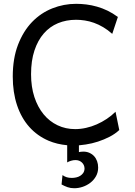

<svg xmlns="http://www.w3.org/2000/svg" viewBox="-20 -745 702 999"><path d="M600.6 -68.4Q579.1 -48.3 550.3 -33.4Q521.5 -18.6 490 -8.3Q458.5 2 426.3 6.8Q407.7 9.8 390.6 11.2V46.4Q395.5 45.4 400.6 44.7Q405.8 43.9 414.1 43.9Q430.7 43.9 444.8 50Q459 56.2 469.2 67.1Q479.5 78.1 485.1 93.5Q490.7 108.9 490.7 127Q490.7 151.9 479.5 171.9Q468.3 191.9 450.2 205.8Q432.1 219.7 410.2 227.1Q388.2 234.4 366.2 234.4Q347.2 234.4 331.3 228.8Q315.4 223.1 300.3 214.8L305.2 166Q315.9 173.8 327.1 177.2Q338.4 180.7 354 180.7Q364.7 180.7 376.2 178.2Q387.7 175.8 397.2 169.9Q406.7 164.1 413.1 154.8Q419.4 145.5 419.9 131.8Q419.4 112.8 406 100.3Q392.6 87.9 372.6 87.9Q360.8 87.9 349.1 91.6Q337.4 95.2 329.6 100.1V10.7Q276.9 5.9 232.9 -12.7Q173.8 -38.1 132.3 -84.7Q90.8 -131.3 68.6 -197.8Q46.4 -264.2 46.4 -346.7Q46.4 -440.9 73.7 -512Q101.1 -583 146.7 -630.4Q192.4 -677.7 252 -701.4Q311.5 -725.1 376 -725.1Q402.3 -725.1 429.7 -721.7Q457 -718.3 484.6 -710.4Q512.2 -702.6 539.6 -689.5Q566.9 -676.3 593.3 -656.7L564 -568.8Q541 -589.4 517.1 -603.5Q493.2 -617.7 469.2 -626.2Q445.3 -634.8 421.6 -638.4Q397.9 -642.1 376 -642.1Q324.7 -642.1 281.7 -624.3Q238.8 -606.4 207.8 -570.8Q176.8 -535.2 159.2 -482.2Q141.6 -429.2 141.6 -358.9Q141.6 -293 158.9 -240.2Q176.3 -187.5 206.8 -150.4Q237.3 -113.3 279.3 -93.3Q321.3 -73.2 371.1 -73.2Q398.9 -73.2 427.5 -79.6Q456.1 -85.9 483.4 -97.9Q510.7 -109.9 535.6 -126.5Q560.5 -143.1 581.1 -163.6Z"/></svg>

Font: Andika
Style: Regular
Weight: 400
Designer: Victor Gaultney, Annie Olsen, Julie Remington, Don Collingsworth, Eric Hays
Foundry: SIL International
Version: Version 1.001